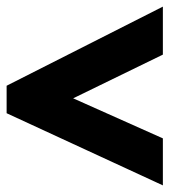

<svg xmlns="http://www.w3.org/2000/svg" viewBox="11 -770 512 580"><g transform="rotate(-90 267.0 -480.0)"><path d="M-3 -244 215 -716H298L537 -244H392L260 -515L139 -244Z"/></g></svg>

Font: Noto Sans SemiCondensed Black
Style: Regular
Weight: 900
Width: 4
Designer: Monotype Design Team
Foundry: Monotype Imaging Inc.
Version: Version 2.013; ttfautohint (v1.8.4.7-5d5b)